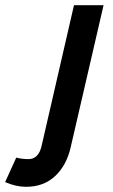

<svg xmlns="http://www.w3.org/2000/svg" viewBox="-157 -508 436 742"><path d="M-56.2 213.9Q-95.2 213.9 -137.2 195.8L-94.2 101.1Q-71.8 106.9 -46.9 106.9Q-7.8 106.9 3.9 55.2L128.9 -487.8H243.2L116.2 61Q100.6 130.4 56.4 172.1Q12.2 213.9 -56.2 213.9Z"/></svg>

Font: HK Grotesk Legacy
Style: Bold Italic
Weight: 700
Italic angle: -13°
Designer: Alfredo Marco Pradil
Foundry: Hanken Design Co.
Version: Version 2.022;PS 002.022;hotconv 1.0.88;makeotf.lib2.5.64775